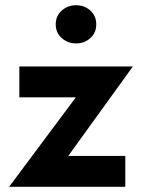

<svg xmlns="http://www.w3.org/2000/svg" viewBox="-20 -714 543 734"><path d="M193 -621Q193 -653 216 -673.5Q239 -694 271 -694Q303 -694 325.5 -673.5Q348 -653 348 -621Q348 -589 325.5 -568.5Q303 -548 271 -548Q239 -548 216 -568.5Q193 -589 193 -621ZM270 -342H54V-460H488L241 -118H459V0H15Z"/></svg>

Font: Jost* Semi
Style: Regular
Weight: 600
Version: Version 3.7